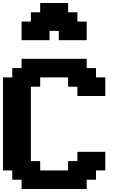

<svg xmlns="http://www.w3.org/2000/svg" viewBox="-20 -1270 852 1290"><path d="M125 0H562.5V-62.5H625V-125H687.5V-250H500V-187.5H437.5V-125H250V-187.5H187.5V-687.5H250V-750H437.5V-687.5H500V-625H687.5V-750H625V-812.5H562.5V-875H125V-812.5H62.5V-750H0V-125H62.5V-62.5H125ZM375 -1000H562.5V-1125H500V-1187.5H437.5V-1250H250V-1187.5H187.5V-1125H125V-1000H312.5V-1062.5H375Z"/></svg>

Font: Faithful 32x
Style: Semibold
Weight: 400
Foundry: Faithful Resource Pack
Version: Version 1.0; January 27, 2023